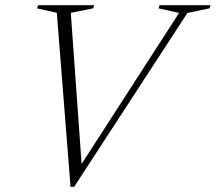

<svg xmlns="http://www.w3.org/2000/svg" viewBox="-20 -705 826 735"><path d="M197.5 -656 122 -673 125.5 -685H340.5L336.5 -673L251 -656L294 -55H278L665.5 -655.5L587 -673L590.5 -685H786L782 -673L697.5 -655.5L264 10H250Z"/></svg>

Font: Newsreader 36pt Light
Style: Italic
Weight: 300
Italic angle: -17°
Designer: Hugues Gentile
Foundry: Production Type
Version: Version 1.003